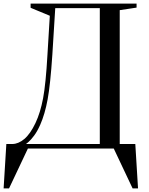

<svg xmlns="http://www.w3.org/2000/svg" viewBox="-65 -820 822 1060"><path d="M-30 -25H3Q36 -25 69 -52.5Q102 -80 131 -141Q158 -198 173 -278Q188 -358 197 -518L210 -733L104 -777V-800H689V-778L596 -764V-25H682L697 220H667L563 0H89L-15 220H-45ZM486 -25V-775H240L224 -518Q213 -353 198 -271.5Q183 -190 157 -131Q141 -95 123.5 -71.5Q106 -48 92 -36Q78 -24 78 -25Z"/></svg>

Font: Prata
Style: Regular
Weight: 400
Designer: Ivan Petrov
Foundry: Cyreal
Version: Version 2.000